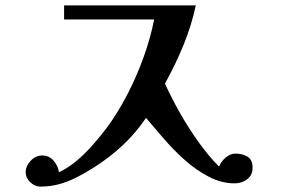

<svg xmlns="http://www.w3.org/2000/svg" viewBox="-20 -685 1040 710"><path d="M914 -65Q914 -37 894 -22Q874 -7 848 -7Q799 -7 752 -31.5Q705 -56 663 -93.5Q621 -131 585 -173Q549 -215 520 -249Q471 -177 404.5 -122Q338 -67 261 -28Q229 -12 197 -3.5Q165 5 129 5Q109 5 92 -11Q75 -27 75 -48Q75 -71 93.5 -90.5Q112 -110 136 -110Q162 -110 178.5 -90.5Q195 -71 198 -48Q232 -64 263.5 -90.5Q295 -117 323 -149Q351 -181 373 -210Q414 -265 449.5 -333Q485 -401 511 -473.5Q537 -546 550 -613H217V-665H704Q688 -590 658 -517Q628 -444 590 -376Q612 -327 644 -270Q676 -213 714 -160Q752 -107 790 -69Q797 -87 814 -102Q831 -117 851 -117Q877 -117 895.5 -105.5Q914 -94 914 -65Z"/></svg>

Font: Kaisei Decol
Style: Bold
Weight: 700
Designer: Font-Kai, 金井和夫
Foundry: KAZUO KANAI
Version: Version 5.003